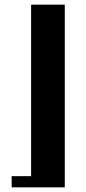

<svg xmlns="http://www.w3.org/2000/svg" viewBox="-20 -804 368 824"><path d="M30 -48H113.5V-784H258V0H30Z"/></svg>

Font: Facade Sud
Style: Regular
Weight: 100
Designer: Éléonore Fines
Foundry: Velvetyne Type Foundry
Version: Version 1.001;Glyphs 3.2 (3202)